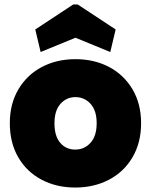

<svg xmlns="http://www.w3.org/2000/svg" viewBox="-20 -833 676 860"><path d="M317 7Q233 7 166.5 -28Q100 -63 62 -128Q24 -193 24 -281Q24 -368 62.5 -433Q101 -498 167.5 -533Q234 -568 318 -568Q402 -568 468.5 -533Q535 -498 573.5 -433Q612 -368 612 -281Q612 -194 573.5 -128.5Q535 -63 468 -28Q401 7 317 7ZM317 -163Q358 -163 385.5 -193.5Q413 -224 413 -281Q413 -338 385.5 -368Q358 -398 318 -398Q278 -398 251 -368Q224 -338 224 -281Q224 -223 250 -193Q276 -163 317 -163ZM162 -600 138 -701 308 -813H328L498 -701L474 -600L318 -664Z"/></svg>

Font: Fz Poppins ExtBd
Style: Regular
Weight: 800
Designer: Ninad Kale (Devanagari), Jonny Pinhorn (Latin)
Foundry: Indian Type Foundry
Version: Vit hóa bi Vntype.Com & FontZin.Com